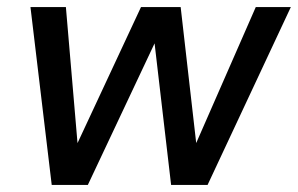

<svg xmlns="http://www.w3.org/2000/svg" viewBox="-20 -522 841 542"><path d="M126 0 66 -502H166L202 -81L182 -82L378 -502H490L538 -82H518L702 -502H801L566 0H463L412 -437H434L228 0Z"/></svg>

Font: DM Sans 16pt Medium
Style: Italic
Weight: 500
Italic angle: -10°
Version: Version 4.004;gftools[0.9.30]